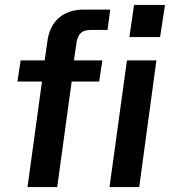

<svg xmlns="http://www.w3.org/2000/svg" viewBox="-20 -762 694 782"><path d="M652 -742H526L507 -611H632ZM397 -516H281L290 -577C295 -621 310 -640 349 -640H418L429 -723H322C237 -723 184 -676 173 -594L162 -516H64L51 -430H151L92 0H213L272 -430H384ZM617 -516H497L426 0H547Z"/></svg>

Font: United Sans SemiBold
Style: Italic
Weight: 600
Italic angle: -8°
Designer: Pablo Impallari, Rodrigo Fuenzalida (Modified by Dan O. Williams)
Version: Version 1.000;PS 001.000;hotconv 1.0.88;makeotf.lib2.5.64775